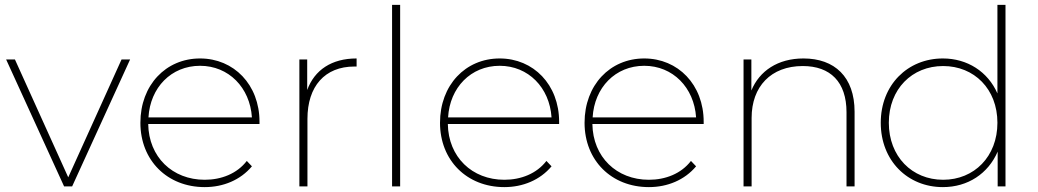

<svg xmlns="http://www.w3.org/2000/svg" viewBox="-20 -762 4242 785"><path d="M477 -519 259 -37 41 -519H5L242 0H275L512 -519Z M1041 -264C1041 -416 936 -523 798 -523C658 -523 554 -414 554 -260C554 -106 664 3 817 3C893 3 963 -26 1010 -82L989 -104C949 -52 885 -27 817 -27C685 -27 588 -120 586 -255H1041ZM798 -493C915 -493 1002 -404 1010 -282H587C594 -404 680 -493 798 -493Z M1236 -519H1204V0H1237V-276C1237 -409 1308 -490 1429 -490H1438V-523C1336 -523 1266 -476 1236 -394Z M1583 0H1616V-742H1583Z M2266 -264C2266 -416 2161 -523 2023 -523C1883 -523 1779 -414 1779 -260C1779 -106 1889 3 2042 3C2118 3 2188 -26 2235 -82L2214 -104C2174 -52 2110 -27 2042 -27C1910 -27 1813 -120 1811 -255H2266ZM2023 -493C2140 -493 2227 -404 2235 -282H1812C1819 -404 1905 -493 2023 -493Z M2857 -264C2857 -416 2752 -523 2614 -523C2474 -523 2370 -414 2370 -260C2370 -106 2480 3 2633 3C2709 3 2779 -26 2826 -82L2805 -104C2765 -52 2701 -27 2633 -27C2501 -27 2404 -120 2402 -255H2857ZM2614 -493C2731 -493 2818 -404 2826 -282H2403C2410 -404 2496 -493 2614 -493Z M3265 -523C3160 -523 3085 -472 3052 -392V-519H3020V0H3053V-280C3053 -408 3132 -492 3262 -492C3375 -492 3441 -427 3441 -303V0H3474V-305C3474 -448 3392 -523 3265 -523Z M4058 -742V-380C4019 -469 3935 -523 3835 -523C3691 -523 3581 -415 3581 -260C3581 -105 3691 3 3835 3C3937 3 4020 -52 4059 -142V0H4091V-742ZM3836 -27C3709 -27 3614 -122 3614 -260C3614 -398 3709 -492 3836 -492C3963 -492 4058 -398 4058 -260C4058 -122 3963 -27 3836 -27Z"/></svg>

Font: Talent ExtraLight
Style: Regular
Weight: 200
Designer: Mike Powis
Version: Version 1.001;hotconv 1.0.109;makeotfexe 2.5.65596